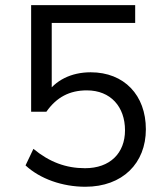

<svg xmlns="http://www.w3.org/2000/svg" viewBox="-20 -711 628 740"><path d="M308.8 8.8C452.9 8.8 542.2 -82.4 542.2 -212.7C542.2 -344.1 458.8 -432.4 329.4 -432.4C253.9 -432.4 192.2 -401 157.8 -347.1H179.4V-622.5H501V-691.2H100V-280.4H158.8C198 -336.3 248 -362.7 314.7 -362.7C406.9 -362.7 461.8 -299 461.8 -208.8C461.8 -120.6 403.9 -62.7 307.8 -62.7C234.3 -62.7 170.6 -86.3 108.8 -137.3L78.4 -73.5C134.3 -21.6 220.6 8.8 308.8 8.8Z"/></svg>

Font: LL Pando Sans
Style: Regular
Weight: 400
Designer: Joshua Smith
Foundry: Joshua Smith
Version: Version 1.000;Glyphs 3.2.1 (3258)